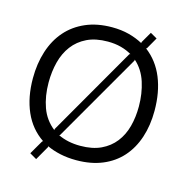

<svg xmlns="http://www.w3.org/2000/svg" viewBox="-128 -969 1125 1157"><g transform="rotate(15 434.5 -391.0)"><path d="M814 -400Q814 -308 789 -232.5Q764 -157 716 -103Q668 -49 597 -19.5Q526 10 434 10Q381 10 334.5 0Q288 -10 250 -28L251 -23L200 66L157 41L208 -47L213 -49Q134 -102 94.5 -192Q55 -282 55 -400Q55 -492 80 -569.5Q105 -647 153.5 -702.5Q202 -758 273.5 -789Q345 -820 438 -820Q495 -820 543 -807.5Q591 -795 631 -773V-779L671 -848L713 -824L672 -752L667 -750Q741 -694 777.5 -604.5Q814 -515 814 -400ZM716 -400Q716 -480 693.5 -550.5Q671 -621 619 -667V-661L302 -112L297 -109Q357 -80 435 -80Q511 -80 564 -105Q617 -130 651 -173.5Q685 -217 700.5 -275Q716 -333 716 -400ZM585 -692Q555 -710 517.5 -720Q480 -730 435 -730Q359 -730 305.5 -704Q252 -678 218 -633Q184 -588 168.5 -528Q153 -468 153 -400Q153 -315 178 -245.5Q203 -176 261 -131V-138L579 -690Z"/></g></svg>

Font: TypoPRO Sinkin Sans
Style: 400 Regular
Weight: 400
Designer: Keith Bates
Foundry: K-Type
Version: Sinkin Sans (version 1.0)  by Keith Bates   •   © 2014   www